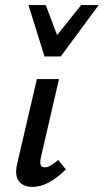

<svg xmlns="http://www.w3.org/2000/svg" viewBox="-20 -729 408 755"><path d="M108 6Q85 6 68.5 -3.5Q52 -13 46 -33.5Q40 -54 48 -87L125 -418H212L141 -111Q137 -93 139.5 -82Q142 -71 156 -71Q167 -71 179 -78Q191 -85 209 -100L239 -63Q205 -29 172 -11.5Q139 6 108 6ZM155 -507 183 -564 299 -709H368L219 -507ZM155 -507 92 -709H160L214 -566L219 -507Z"/></svg>

Font: Ysabeau Office SemiBold
Style: Italic
Weight: 600
Italic angle: -12°
Designer: Christian Thalmann (Catharsis Fonts)
Version: Version 2.001;gftools[0.9.30]; featfreeze: tnum,lnum,ss02